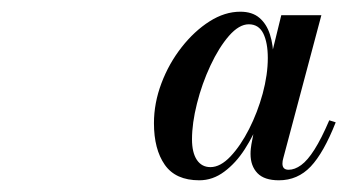

<svg xmlns="http://www.w3.org/2000/svg" viewBox="-20 -784 594 328"><path d="M320.5 -476Q280 -476 261.5 -502.5Q243 -529 243 -573.5Q243 -608 255.8 -641.8Q268.5 -675.5 290.2 -703.2Q312 -731 338 -747.5Q364 -764 390.5 -764Q411 -764 423.2 -753.5Q435.5 -743 441.2 -725Q447 -707 447 -684Q447 -663.5 441.2 -636.2Q435.5 -609 424.5 -581Q413.5 -553 398.2 -529.2Q383 -505.5 363.2 -490.8Q343.5 -476 320.5 -476ZM339.5 -498.5Q356.5 -498.5 373.8 -516.8Q391 -535 405.5 -563.5Q420 -592 428.8 -624.2Q437.5 -656.5 437.5 -685Q437.5 -711 429.8 -726.8Q422 -742.5 405 -742.5Q388.5 -742.5 371.2 -722.8Q354 -703 339.5 -672Q325 -641 316.5 -607.2Q308 -573.5 308 -546Q308 -523.5 316.2 -511Q324.5 -498.5 339.5 -498.5ZM456.5 -476Q431.5 -476 419.8 -488.2Q408 -500.5 408 -521Q408 -526 408.5 -530.2Q409 -534.5 409.5 -537.5L418.5 -584.5L434 -632L442.5 -684.5L460.5 -758H529L464 -514Q462.5 -509 462.5 -504.5Q462.5 -494 473 -494Q483.5 -494 494.5 -502Q505.5 -510 517.2 -528.5Q529 -547 542.5 -578.5L553.5 -575Q533 -523 510.8 -499.5Q488.5 -476 456.5 -476Z"/></svg>

Font: Bodoni Moda 11pt SemiBold
Style: Italic
Weight: 600
Italic angle: -13°
Designer: Owen Earl
Foundry: indestructible type
Version: Version 2.004